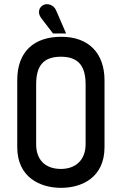

<svg xmlns="http://www.w3.org/2000/svg" viewBox="-20 -893 589 924"><path d="M483 -506C483 -635 409 -716 275 -716C147 -716 63 -648 63 -507V-185C63 -38 175 11 274 11C373 11 483 -38 483 -185ZM392 -199C392 -123 344 -80 273 -80C198 -80 154 -124 154 -198V-487C154 -572 185 -620 273 -620C362 -620 392 -570 392 -486ZM298 -732 250 -843C238 -872 207 -877 191 -870C168 -860 158 -832 179 -805L235 -732Z"/></svg>

Font: Advent Pro
Style: SemiBold
Weight: 600
Designer: Andreas Kalpakidis
Foundry: Andreas Kalpakidis
Version: Version 2.002 2008